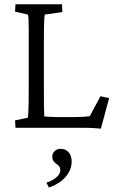

<svg xmlns="http://www.w3.org/2000/svg" viewBox="-20 -593 529 891"><path d="M448.2 3.9Q437.5 2.9 423.8 2Q410.2 1 396.5 0.5Q382.8 0 370.1 0H51.8L49.8 -34.2L109.4 -46.9Q110.4 -51.8 111.3 -67.9Q112.3 -84 112.8 -113.8Q113.3 -143.6 113.3 -188.5V-383.8Q113.3 -429.7 113.3 -459Q113.3 -488.3 112.3 -504.9Q111.3 -521.5 109.4 -525.4L49.8 -539.1L51.8 -573.2H267.6L269.5 -537.1L188.5 -525.4Q186.5 -522.5 185.5 -507.3Q184.6 -492.2 184.1 -462.4Q183.6 -432.6 183.6 -383.8V-188.5Q183.6 -139.6 184.1 -101.1Q184.6 -62.5 185.5 -52.7Q198.2 -51.8 211.9 -50.8Q225.6 -49.8 242.2 -49.8H327.1Q348.6 -49.8 364.3 -50.8Q379.9 -51.8 396.5 -53.7L446.3 -146.5L486.3 -137.7ZM207 277.3 195.3 254.9Q224.6 245.1 242.2 229.5Q259.8 213.9 259.8 197.3Q259.8 185.5 254.4 178.7Q249 171.9 241.2 167Q233.4 162.1 228 154.3Q222.7 146.5 222.7 132.8Q222.7 118.2 233.9 107.9Q245.1 97.7 260.7 97.7Q277.3 97.7 289.1 105.5Q300.8 113.3 306.6 126.5Q312.5 139.6 312.5 157.2Q312.5 183.6 298.8 207.5Q285.2 231.4 261.7 249Q238.3 266.6 207 277.3Z"/></svg>

Font: Crimson Pro Light
Style: Regular
Weight: 300
Designer: Jacques Le Bailly
Foundry: Baron von Fonthausen
Version: Version 1.003